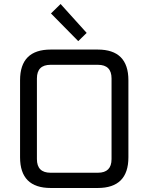

<svg xmlns="http://www.w3.org/2000/svg" viewBox="-20 -937 740 957"><path d="M80 -153V-537Q80 -690 233 -690H467Q620 -690 620 -537V-153Q620 0 467 0H233Q80 0 80 -153ZM164 -144Q164 -76 232 -76H468Q536 -76 536 -144V-546Q536 -614 468 -614H232Q164 -614 164 -546ZM234 -870 282 -917 412 -773 370 -732Z"/></svg>

Font: Oxanium ExtraLight
Style: Regular
Weight: 400
Version: Version 2.000